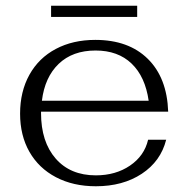

<svg xmlns="http://www.w3.org/2000/svg" viewBox="-20 -639 655 669"><path d="M496 -152H559Q540 -77 474 -33.5Q408 10 314 10Q235 10 175 -21.5Q115 -53 82.5 -110Q50 -167 50 -243Q50 -320 82.5 -378.5Q115 -437 174.5 -468.5Q234 -500 312 -500Q428 -500 495 -434Q562 -368 566 -250H123V-245Q123 -145 174 -86.5Q225 -28 314 -28Q383 -28 433 -62Q483 -96 496 -152ZM126 -288H498Q486 -372 438.5 -417.5Q391 -463 313 -463Q233 -463 184.5 -416.5Q136 -370 126 -288ZM158 -619H458V-580H158Z"/></svg>

Font: Fahkwang Light
Style: Regular
Weight: 300
Version: Version 1.000; ttfautohint (v1.6)